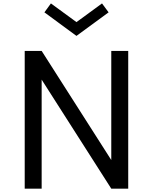

<svg xmlns="http://www.w3.org/2000/svg" viewBox="-20 -1130 916 1150"><path d="M128 0V-825H229.5L646.5 -171.5V-825H748V0H646.5L229.5 -653V0ZM438 -915 246 -1056 285 -1109.5 438 -997.5 591 -1109.5 630.5 -1056Z"/></svg>

Font: Spartan Thin Medium
Style: Regular
Weight: 500
Version: Version 1.004